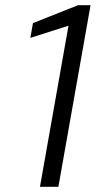

<svg xmlns="http://www.w3.org/2000/svg" viewBox="-20 -720 374 740"><path d="M134 0 244 -621 97 -574 107 -631 281 -700H329L205 0Z"/></svg>

Font: DM Sans 10pt Light
Style: Italic
Weight: 300
Italic angle: -10°
Version: Version 4.004;gftools[0.9.30]